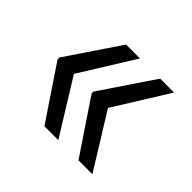

<svg xmlns="http://www.w3.org/2000/svg" viewBox="-107 -651 716 716"><g transform="rotate(45 251.0 -292.5)"><path d="M267.6 -77.1H194.3L52.7 -288.1V-294.9H132.8ZM267.6 -507.8 132.8 -291H52.7V-297.9L194.3 -507.8ZM447.3 -77.1H374L232.4 -288.1V-294.9H312.5ZM447.3 -507.8 312.5 -291H232.4V-297.9L374 -507.8Z"/></g></svg>

Font: Inter Display V
Style: Regular
Weight: 400
Designer: Rasmus Andersson
Foundry: rsms
Version: Version 3.015;git-src